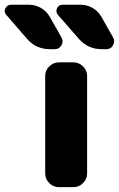

<svg xmlns="http://www.w3.org/2000/svg" viewBox="-96 -810 502 810"><path d="M152.3 -20.5Q128.9 -20.5 111.8 -37.6Q94.7 -54.7 94.7 -78.1V-489.3Q94.7 -512.7 111.8 -529.8Q128.9 -546.9 152.3 -546.9H213.9Q237.3 -546.9 254.4 -529.8Q271.5 -512.7 271.5 -489.3V-78.1Q271.5 -54.7 254.4 -37.6Q237.3 -20.5 213.9 -20.5ZM244.1 -790Q270.5 -790 293.9 -776.9Q317.4 -763.7 331.1 -740.2L380.9 -652.3Q385.7 -644.5 385.7 -636.2Q385.7 -627.9 380.9 -619.1Q372.1 -602.5 352.5 -602.5H333Q275.4 -602.5 237.3 -645.5L148.4 -747.1Q137.7 -759.8 144.5 -774.9Q151.4 -790 168 -790ZM26.4 -790Q52.7 -790 76.2 -776.9Q99.6 -763.7 113.3 -740.2L163.1 -652.3Q168 -644.5 168 -636.2Q168 -627.9 163.1 -619.1Q154.3 -602.5 134.8 -602.5H114.3Q56.6 -602.5 18.6 -645.5L-69.3 -747.1Q-76.2 -754.9 -76.2 -763.7Q-76.2 -768.6 -73.2 -774.4Q-66.4 -790 -49.8 -790Z"/></svg>

Font: Gen Jyuu Gothic Heavy
Style: Bold
Weight: 900
Designer: [Source Han Sans]
Ryoko NISHIZUKA  (kana & ideographs); Paul D. Hunt (Latin, Greek & Cyrillic); Wenlong ZHANG  (bopomofo
Version: Version 1.002.20150607